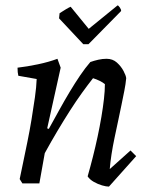

<svg xmlns="http://www.w3.org/2000/svg" viewBox="-20 -680 550 712"><path d="M384 12Q374 12 358.5 7.5Q343 3 328 -5.5Q313 -14 305 -26Q315 -61 324.5 -98.5Q334 -136 342 -173.5Q350 -211 356 -246.5Q362 -282 365.5 -313Q369 -344 369 -368Q362 -374 350 -380Q338 -386 325 -390Q306 -366 284 -335.5Q262 -305 239 -269Q216 -233 192.5 -193.5Q169 -154 146 -112L126 0H63L53 -16Q58 -40 65.5 -76Q73 -112 81.5 -153.5Q90 -195 97 -237.5Q104 -280 109.5 -319Q115 -358 116 -387L48 -399Q45 -411 45 -429Q80 -433 120.5 -441.5Q161 -450 193 -462L205 -429L155 -204L161 -202Q181 -238 200 -272.5Q219 -307 238.5 -339.5Q258 -372 277 -400Q296 -428 315 -450Q329 -455 344.5 -458.5Q360 -462 375 -462Q398 -462 413.5 -448Q429 -434 438 -417Q447 -400 448 -390Q446 -368 441 -343Q436 -318 430.5 -291Q425 -264 419 -236Q412 -203 405 -170Q398 -137 393.5 -107.5Q389 -78 387 -53L464 -122L485 -101ZM289 -516 199 -612 201 -631Q215 -640 225 -646Q235 -652 242 -655L309 -573L416 -660Q419 -660 424.5 -652Q430 -644 429 -639L308 -516Z"/></svg>

Font: Labrada
Style: Italic
Weight: 400
Italic angle: -7°
Designer: Mercedes Jáuregui
Foundry: Omnibus-Type Team
Version: Version 1.000